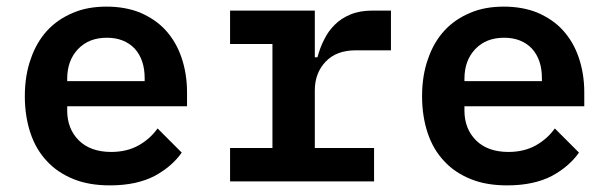

<svg xmlns="http://www.w3.org/2000/svg" viewBox="-20 -548 1840 580"><path d="M312 12C367 12 412 2 448 -17C483 -36 510 -60 529 -87C529 -87 456 -160 456 -160C456 -160 456 -160 456 -160C441 -139 422 -122 399 -109C376 -96 348 -89 316 -89C316 -89 316 -89 316 -89C274 -89 241 -101 218 -124C195 -147 183 -177 183 -214C183 -214 183 -227 183 -227C183 -227 545 -227 545 -227C545 -227 545 -269 545 -269C545 -269 545 -269 545 -269C545 -308 539 -343 528 -375C517 -407 501 -434 480 -457C459 -480 433 -497 403 -510C373 -522 339 -528 302 -528C302 -528 302 -528 302 -528C264 -528 230 -522 200 -509C169 -496 143 -478 122 -455C101 -432 84 -403 73 -370C61 -337 55 -299 55 -257C55 -257 55 -257 55 -257C55 -216 61 -179 72 -146C83 -113 100 -84 122 -61C143 -38 170 -20 202 -7C234 6 271 12 312 12C312 12 312 12 312 12ZM303 -434C338 -434 366 -423 387 -401C407 -379 417 -349 417 -312C417 -312 417 -303 417 -303C417 -303 183 -303 183 -303C183 -303 183 -310 183 -310C183 -310 183 -310 183 -310C183 -347 194 -377 216 -400C238 -423 267 -434 303 -434C303 -434 303 -434 303 -434Z M675 0C675 0 1110 0 1110 0C1110 0 1110 -101 1110 -101C1110 -101 931 -101 931 -101C931 -101 931 -275 931 -275C931 -275 931 -275 931 -275C931 -310 942 -339 964 -362C986 -385 1016 -396 1055 -396C1055 -396 1161 -396 1161 -396C1161 -396 1161 -516 1161 -516C1161 -516 1105 -516 1105 -516C1105 -516 1105 -516 1105 -516C1079 -516 1057 -512 1038 -504C1019 -496 1004 -486 991 -473C978 -460 967 -445 959 -428C950 -411 944 -393 939 -375C939 -375 931 -375 931 -375C931 -375 931 -516 931 -516C931 -516 675 -516 675 -516C675 -516 675 -415 675 -415C675 -415 803 -415 803 -415C803 -415 803 -101 803 -101C803 -101 675 -101 675 -101C675 -101 675 0 675 0Z M1512 12C1567 12 1612 2 1648 -17C1683 -36 1710 -60 1729 -87C1729 -87 1656 -160 1656 -160C1656 -160 1656 -160 1656 -160C1641 -139 1622 -122 1599 -109C1576 -96 1548 -89 1516 -89C1516 -89 1516 -89 1516 -89C1474 -89 1441 -101 1418 -124C1395 -147 1383 -177 1383 -214C1383 -214 1383 -227 1383 -227C1383 -227 1745 -227 1745 -227C1745 -227 1745 -269 1745 -269C1745 -269 1745 -269 1745 -269C1745 -308 1739 -343 1728 -375C1717 -407 1701 -434 1680 -457C1659 -480 1633 -497 1603 -510C1573 -522 1539 -528 1502 -528C1502 -528 1502 -528 1502 -528C1464 -528 1430 -522 1400 -509C1369 -496 1343 -478 1322 -455C1301 -432 1284 -403 1273 -370C1261 -337 1255 -299 1255 -257C1255 -257 1255 -257 1255 -257C1255 -216 1261 -179 1272 -146C1283 -113 1300 -84 1322 -61C1343 -38 1370 -20 1402 -7C1434 6 1471 12 1512 12C1512 12 1512 12 1512 12ZM1503 -434C1538 -434 1566 -423 1587 -401C1607 -379 1617 -349 1617 -312C1617 -312 1617 -303 1617 -303C1617 -303 1383 -303 1383 -303C1383 -303 1383 -310 1383 -310C1383 -310 1383 -310 1383 -310C1383 -347 1394 -377 1416 -400C1438 -423 1467 -434 1503 -434C1503 -434 1503 -434 1503 -434Z"/></svg>

Font: IBM Plex Mono Mod
Style: SemiBold
Weight: 500
Designer: Mike Abbink, Paul van der Laan, Pieter van Rosmalen
Foundry: Bold Monday
Version: ""